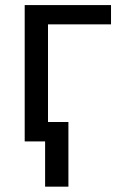

<svg xmlns="http://www.w3.org/2000/svg" viewBox="-20 -548 460 744"><path d="M410.2 -528.3V-453.6H166V0H75.7V-528.3ZM245.1 -75.2V175.3H154.8V-75.2Z"/></svg>

Font: LXGW WenKai Screen
Style: Regular
Weight: 400
Designer: LXGW / Fontworks Inc.
Foundry: LXGW / Fontworks Inc.
Version: Version 1.510;January 18,2025